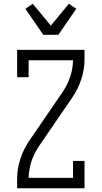

<svg xmlns="http://www.w3.org/2000/svg" viewBox="-20 -1000 540 1020"><path d="M71 0V-49Q71 -103 88 -155.5Q105 -208 136 -253L314 -513Q339 -550 353 -592.5Q367 -635 368 -680H132V-590H71V-735H429V-686Q429 -632 412 -579.5Q395 -527 364 -482L186 -222Q161 -185 147 -142.5Q133 -100 132 -55H368V-145H429V0ZM210 -815 115 -953 154 -980 250 -864 346 -980 385 -953 290 -815Z"/></svg>

Font: Iosevka Curly Slab Light
Style: Regular
Weight: 300
Monospace: yes
Designer: Belleve Invis
Foundry: Belleve Invis
Version: Version 22.1.2; ttfautohint (v1.8.4)